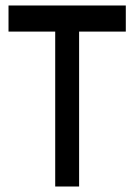

<svg xmlns="http://www.w3.org/2000/svg" viewBox="-20 -679 488 699"><path d="M438 -659V-564H268V0H181V-564H11V-659Z"/></svg>

Font: eng115
Style: Regular
Weight: 400
Designer: Monotype Design Team
Foundry: Monotype Imaging Inc.
Version: Version 2.013